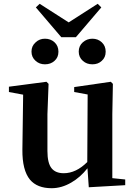

<svg xmlns="http://www.w3.org/2000/svg" viewBox="-20 -976 712 1012"><path d="M252 16Q176 16 138 -29Q97 -79 98 -187L102 -477L27 -491V-519L225 -545L236 -534L230 -374V-180Q230 -116 252 -89Q273 -63 316 -63Q381 -63 440 -122L442 -478L371 -491V-517L564 -545L575 -534L572 -374V-37L640 -30V0L448 11L441 -89Q403 -41 356 -14Q305 16 252 16ZM217 -637Q188 -637 168 -655Q146 -674 146 -704Q146 -734 168 -753Q188 -772 217 -772Q247 -772 267.5 -753Q288 -734 288 -703.5Q288 -673 267 -655Q247 -637 217 -637ZM467 -637Q437 -637 417 -655Q395 -674 395 -704Q395 -734 416.5 -753Q438 -772 467 -772Q496 -772 516.5 -753Q537 -734 537 -703.5Q537 -673 516 -655Q497 -637 467 -637ZM303 -780 169 -937 189 -956 342 -858 495 -956 514 -937 380 -780Z"/></svg>

Font: GenRyuMin TW B
Style: Regular
Weight: 700
Version: Version 1.501;PS 1;hotconv 16.6.51;makeotf.lib2.5.65220